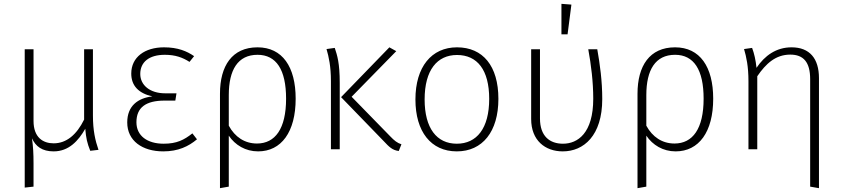

<svg xmlns="http://www.w3.org/2000/svg" viewBox="-20 -779 4398 1002"><path d="M494 3C477 -46 465 -98 465 -176V-522H419V-155C380 -76 327 -31 260 -31C205 -31 155 -61 155 -148V-522H109V200L155 195V74C155 22 153 -13 147 -57C166 -15 200 11 260 11C339 11 389 -44 425 -107C429 -58 435 -32 451 8Z M836 -532C736 -532 665 -481 665 -395C665 -332 703 -292 775 -276C700 -267 644 -227 644 -140C644 -44 723 11 832 11C910 11 964 -15 1008 -52L984 -83C941 -49 903 -29 834 -29C749 -29 692 -70 692 -141C692 -218 741 -254 839 -254H895L901 -292H842C762 -292 712 -335 712 -393C712 -455 758 -493 840 -493C895 -493 933 -479 969 -456L993 -486C955 -512 908 -532 836 -532Z M1324 -532C1191 -532 1128 -435 1128 -290V203L1174 195V-71C1207 -22 1261 11 1327 11C1448 11 1523 -90 1523 -264C1523 -430 1454 -532 1324 -532ZM1321 -30C1257 -30 1206 -64 1174 -123V-283C1174 -414 1221 -493 1324 -493C1422 -493 1473 -415 1473 -264C1473 -107 1416 -30 1321 -30Z M2048 -512 2012 -532 1760 -272 1983 -42C2011 -12 2028 5 2061 9L2075 -26C2053 -33 2038 -45 2016 -68L1815 -274ZM1727 -529 1684 -523C1696 -482 1707 -433 1707 -355V0H1753V-346C1753 -450 1740 -490 1727 -529Z M2365 -532C2232 -532 2148 -430 2148 -260C2148 -92 2229 11 2364 11C2498 11 2581 -92 2581 -263C2581 -435 2500 -532 2365 -532ZM2365 -492C2471 -492 2533 -414 2533 -263C2533 -109 2468 -29 2364 -29C2259 -29 2196 -110 2196 -260C2196 -414 2262 -492 2365 -492Z M2910 -759V-600H2942L2962 -755ZM3097 -522H3050C3065 -440 3076 -351 3076 -264C3076 -84 2995 -29 2918 -29C2849 -29 2798 -68 2798 -161V-522H2752V-158C2752 -46 2825 11 2917 11C3026 11 3123 -71 3123 -262C3123 -357 3111 -443 3097 -522Z M3503 -532C3370 -532 3307 -435 3307 -290V203L3353 195V-71C3386 -22 3440 11 3506 11C3627 11 3702 -90 3702 -264C3702 -430 3633 -532 3503 -532ZM3500 -30C3436 -30 3385 -64 3353 -123V-283C3353 -414 3400 -493 3503 -493C3601 -493 3652 -415 3652 -264C3652 -107 3595 -30 3500 -30Z M4111 -532C4031 -532 3971 -489 3928 -425C3924 -465 3916 -500 3905 -529L3863 -523C3875 -482 3886 -433 3886 -355V0H3932V-381C3977 -447 4028 -494 4104 -494C4173 -494 4208 -455 4208 -366V195L4254 203V-371C4254 -474 4205 -532 4111 -532Z"/></svg>

Font: Fira Sans ExtraLight
Style: Regular
Weight: 200
Designer: bBox Type GmbH & Carrois Corporate GbR & Edenspiekermann AG
Foundry: bBox Type GmbH & Carrois Corporate GbR & Edenspiekermann AG
Version: Version 4.300;PS 004.300;hotconv 1.0.88;makeotf.lib2.5.64775